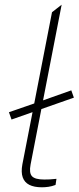

<svg xmlns="http://www.w3.org/2000/svg" viewBox="-20 -790 334 816"><path d="M143 -322 142 -356 283 -406 294 -375ZM29 -282 18 -313 142 -356 143 -322ZM216 -4Q200 2 185.5 4Q171 6 158 6Q125 6 104.5 -4.5Q84 -15 76.5 -36.5Q69 -58 75 -91L201 -738L242 -770L110 -91Q103 -55 116 -41Q129 -27 168 -27Q179 -27 191.5 -27.5Q204 -28 220 -30Z"/></svg>

Font: REM Thin
Style: Italic
Weight: 250
Italic angle: -11°
Designer: Octavio Pardo
Foundry: Ashler Design
Version: Version 1.005;gftools[0.9.28]